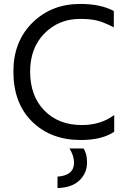

<svg xmlns="http://www.w3.org/2000/svg" viewBox="-20 -703 642 975"><path d="M560 -34Q498 8 390 8Q238 8 143 -85.5Q48 -179 48 -340Q48 -492 144.5 -587.5Q241 -683 387 -683Q492 -683 558 -647V-564Q514 -587 479 -597Q444 -607 387 -607Q278 -607 205.5 -533Q133 -459 133 -340Q133 -216 205 -142Q277 -68 396 -68Q492 -68 560 -119ZM422 122Q422 176 383.5 213Q345 250 272 252V194Q356 188 356 123Q356 89 333 51H404Q422 76 422 122Z"/></svg>

Font: Hind Vadodara
Style: Regular
Weight: 400
Designer: Hitesh Malaviya
Foundry: Indian Type Foundry
Version: Version 1.001;PS 1.0;hotconv 1.0.86;makeotf.lib2.5.63406; tt